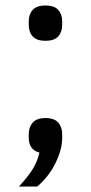

<svg xmlns="http://www.w3.org/2000/svg" viewBox="-20 -548 332 701"><path d="M146 -117Q178 -117 192.5 -100.5Q207 -84 207 -58V-44Q207 -3 183 46.5Q159 96 116 133H49Q79 101 97.5 72.5Q116 44 124 9Q104 4 94.5 -10Q85 -24 85 -44V-58Q85 -84 99.5 -100.5Q114 -117 146 -117ZM146 -399Q114 -399 99.5 -415Q85 -431 85 -457V-470Q85 -496 99.5 -512Q114 -528 146 -528Q178 -528 192.5 -512Q207 -496 207 -470V-457Q207 -431 192.5 -415Q178 -399 146 -399Z"/></svg>

Font: IBM Plex Sans KR
Style: Regular
Weight: 400
Designer: Mike Abbink; Paul van der Laan; Pieter van Rosmalen; Wujin Sim; Chorong Kim; Dohee Lee;
Foundry: Sandoll Inc.
Version: Version 1.000